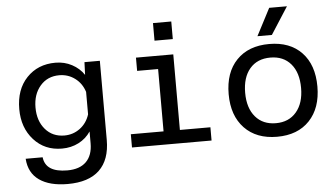

<svg xmlns="http://www.w3.org/2000/svg" viewBox="-60 -889 2071 1184"><g transform="rotate(-5 975.0 -297.0)"><path d="M478 -471.2 481 -549.8H576.2V-60.1Q576.2 62.5 509.8 126.2Q443.4 189.9 313 189.9Q201.7 189.9 137.7 145Q73.7 100.1 67.9 12.2H172.9Q183.6 106 317.9 106Q394.5 106 434.8 66.2Q475.1 26.4 475.1 -47.9V-121.1Q446.8 -78.6 400.4 -54.7Q354 -30.8 296.9 -30.8Q190.4 -30.8 122.8 -105.7Q55.2 -180.7 55.2 -295.9Q55.2 -417.5 124 -489.7Q192.9 -562 301.8 -562Q357.4 -562 403.8 -537.4Q450.2 -512.7 478 -471.2ZM318.8 -109.9Q373 -109.9 415.5 -141.6Q458 -173.3 475.1 -227.1V-366.2Q458 -419.9 415.5 -451.4Q373 -482.9 318.8 -482.9Q245.6 -482.9 200.7 -430.9Q155.8 -378.9 155.8 -296.9Q155.8 -214.4 200.7 -162.1Q245.6 -109.9 318.8 -109.9Z M922.9 -644V-752.9H1036.1V-644ZM727.1 0V-82H929.7V-467.8H799.8V-549.8H1030.8V-82H1219.7V0Z M1557.6 -616.2 1645 -784.2H1754.9L1647 -616.2ZM1349.6 -274.9Q1349.6 -409.2 1423.1 -485.6Q1496.6 -562 1625 -562Q1753.4 -562 1826.2 -485.6Q1898.9 -409.2 1898.9 -274.9Q1898.9 -142.1 1825.9 -64.9Q1752.9 12.2 1625 12.2Q1497.1 12.2 1423.3 -64.9Q1349.6 -142.1 1349.6 -274.9ZM1625 -71.8Q1705.1 -71.8 1751.5 -126.5Q1797.9 -181.2 1797.9 -274.9Q1797.9 -370.1 1751.7 -424.1Q1705.6 -478 1625 -478Q1543.9 -478 1497.8 -424.1Q1451.7 -370.1 1451.7 -274.9Q1451.7 -180.7 1498 -126.2Q1544.4 -71.8 1625 -71.8Z"/></g></svg>

Font: Azeret Mono
Style: Regular
Weight: 400
Designer: Martin Vácha
Foundry: Displaay
Version: Version 1.002